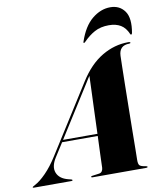

<svg xmlns="http://www.w3.org/2000/svg" viewBox="-163 -995 896 1072"><g transform="rotate(-10 285.5 -459.0)"><path d="M91.5 -145.5Q61 -97.5 75 -61.5Q89 -25.5 138.5 -13L154.5 -9Q161 -7.5 161 -4Q161 0 154 0H-59Q-65 0 -65 -3Q-65 -6 -50.5 -13.5Q-22.5 -27.5 13 -63.5Q48.5 -99.5 82 -153L324 -535.5Q379.5 -623.5 450.8 -666Q522 -708.5 601.5 -708.5Q612.5 -708.5 612.5 -704Q612.5 -699.5 605.5 -699.5Q548 -699.5 545.5 -641.5Q545 -627 544 -582.2Q543 -537.5 542 -476Q541 -414.5 540 -347Q539 -279.5 538.2 -218Q537.5 -156.5 537 -112.5Q536.5 -68.5 536 -54Q535.5 -30 542.5 -21.8Q549.5 -13.5 577.5 -9.5Q586.5 -8 586.5 -4.5Q586.5 0 578.5 0H273Q267 0 267 -4Q267 -8 273.5 -8.5L313 -14Q324.5 -15.5 330 -24Q335.5 -32.5 336 -43Q336.5 -61 338.2 -110.5Q340 -160 342.5 -222.5H140.5ZM331.5 -524.5 148 -234.5H343Q345 -296 347.5 -360Q350 -424 352 -477.8Q354 -531.5 355 -561Q351 -555.5 345.2 -546.5Q339.5 -537.5 331.5 -524.5ZM510.5 -820.5Q463.5 -820.5 429.8 -802.2Q396 -784 364 -751Q361 -747.5 358 -747.5Q352.5 -747.5 355.5 -754.5Q383.5 -838 432.2 -878Q481 -918 535.5 -918Q588.5 -918 617 -878Q645.5 -838 630.5 -754.5Q629 -747.5 624 -747.5Q621.5 -747.5 620 -751Q604.5 -788 577.5 -804.2Q550.5 -820.5 510.5 -820.5Z"/></g></svg>

Font: Fraunces 144pt Black
Style: Italic
Weight: 900
Italic angle: -16°
Version: Version 1.000;[0bf87f6ff]